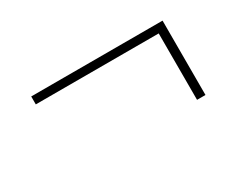

<svg xmlns="http://www.w3.org/2000/svg" viewBox="-54 -582 823 671"><g transform="rotate(-30 357.0 -246.0)"><path d="M591 -96V-364H95V-396H625V-96Z"/></g></svg>

Font: Encode Sans Expanded Thin
Style: Regular
Weight: 250
Width: 7
Designer: Multiple Designers
Foundry: Impallari Type
Version: Version 2.000